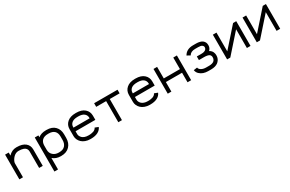

<svg xmlns="http://www.w3.org/2000/svg" viewBox="159 -1844 5083 3362"><g transform="rotate(-30 2700.5 -162.5)"><path d="M463.4 -331.5Q463.4 -356.4 454.3 -375.7Q445.3 -395 430.4 -406.7Q415.5 -418.5 394.8 -425.8Q374 -433.1 352.5 -436Q331.1 -439 306.6 -439H294.4Q268.6 -439 243.4 -427.2Q218.3 -415.5 199.5 -397.2Q180.7 -378.9 166.3 -357.4Q151.9 -335.9 144.3 -315.9Q136.7 -295.9 136.7 -281.7V0H63.5V-500H136.7V-439Q205.6 -512.2 294.4 -512.2H306.6Q416.5 -512.2 476.6 -463.6Q536.6 -415 536.6 -331.5V0H463.4Z M736.8 -208.5Q736.8 -142.6 782 -101.8Q827.1 -61 894.5 -61H906.7Q985.8 -61 1024.7 -104.5Q1063.5 -147.9 1063.5 -218.3V-291.5Q1063.5 -362.8 1023.7 -400.9Q983.9 -439 906.7 -439H894.5Q817.4 -439 777.1 -400.6Q736.8 -362.3 736.8 -291.5ZM736.8 188H663.6V-500H736.8V-462.9Q796.9 -512.2 894.5 -512.2H906.7Q1018.1 -512.2 1077.4 -450.7Q1136.7 -389.2 1136.7 -291.5V-218.3Q1136.7 -115.7 1075.4 -51.8Q1014.2 12.2 906.7 12.2H894.5Q801.3 12.2 736.8 -43.9Z M1336.9 -237.3V-179.2Q1336.9 -159.2 1346.4 -139.2Q1356 -119.1 1374 -101.3Q1392.1 -83.5 1423.6 -72.3Q1455.1 -61 1494.6 -61H1506.8Q1518.1 -61 1528.8 -61.5Q1539.6 -62 1561.5 -65.7Q1583.5 -69.3 1600.3 -75.4Q1617.2 -81.5 1634 -95Q1650.9 -108.4 1657.7 -126.5L1726.1 -100.1Q1705.6 -47.4 1649.7 -17.6Q1593.8 12.2 1506.8 12.2H1494.6Q1441.4 12.2 1396.7 -4.4Q1352.1 -21 1323.5 -48.1Q1294.9 -75.2 1279.3 -109.1Q1263.7 -143.1 1263.7 -179.2V-321.8Q1263.7 -405.8 1324.7 -459Q1385.7 -512.2 1494.6 -512.2H1506.8Q1615.7 -512.2 1676.3 -459Q1736.8 -405.8 1736.8 -321.8V-237.3ZM1663.6 -310.5V-321.8Q1663.6 -374.5 1624.3 -406.7Q1585 -439 1506.8 -439H1494.6Q1416.5 -439 1376.7 -406.7Q1336.9 -374.5 1336.9 -321.8V-310.5Z M2336.9 -500V-426.8H2137.7V0H2064.5V-426.8H1863.8V-500Z M2537.1 -237.3V-179.2Q2537.1 -159.2 2546.6 -139.2Q2556.2 -119.1 2574.2 -101.3Q2592.3 -83.5 2623.8 -72.3Q2655.3 -61 2694.8 -61H2707Q2718.3 -61 2729 -61.5Q2739.7 -62 2761.7 -65.7Q2783.7 -69.3 2800.5 -75.4Q2817.4 -81.5 2834.2 -95Q2851.1 -108.4 2857.9 -126.5L2926.3 -100.1Q2905.8 -47.4 2849.9 -17.6Q2793.9 12.2 2707 12.2H2694.8Q2641.6 12.2 2596.9 -4.4Q2552.2 -21 2523.7 -48.1Q2495.1 -75.2 2479.5 -109.1Q2463.9 -143.1 2463.9 -179.2V-321.8Q2463.9 -405.8 2524.9 -459Q2585.9 -512.2 2694.8 -512.2H2707Q2815.9 -512.2 2876.5 -459Q2937 -405.8 2937 -321.8V-237.3ZM2863.8 -310.5V-321.8Q2863.8 -374.5 2824.5 -406.7Q2785.2 -439 2707 -439H2694.8Q2616.7 -439 2576.9 -406.7Q2537.1 -374.5 2537.1 -321.8V-310.5Z M3137.2 0H3064V-500H3137.2V-266.1H3463.9V-500H3537.1V0H3463.9V-192.9H3137.2Z M4031.7 -384.8Q4031.7 -406.2 4009.3 -422.9Q3986.8 -439.5 3931.6 -439.5H3870.1Q3779.8 -439.5 3746.6 -379.4L3682.1 -414.6Q3736.3 -512.7 3870.1 -512.7H3931.6Q3972.7 -512.7 4004.6 -504.2Q4036.6 -495.6 4054.9 -482.7Q4073.2 -469.7 4085 -451.9Q4096.7 -434.1 4100.8 -418Q4105 -401.9 4105 -384.8V-379.4Q4105 -324.2 4064 -284.7Q4085 -273.4 4099.9 -258.3Q4114.7 -243.2 4122.6 -226.6Q4130.4 -210 4133.8 -194.6Q4137.2 -179.2 4137.2 -163.1V-153.3Q4137.2 -130.9 4131.3 -108.9Q4125.5 -86.9 4110.6 -64.7Q4095.7 -42.5 4073.7 -25.6Q4051.8 -8.8 4016.4 1.7Q3981 12.2 3936.5 12.2H3875.5Q3826.2 12.2 3782 -2.4Q3737.8 -17.1 3704.3 -50Q3670.9 -83 3664.6 -128.9L3736.8 -139.6Q3741.7 -105.5 3781 -83.3Q3820.3 -61 3875.5 -61H3936.5Q3967.3 -61 3990.7 -67.1Q4014.2 -73.2 4027.6 -82.8Q4041 -92.3 4049.6 -105Q4058.1 -117.7 4061 -129.4Q4064 -141.1 4064 -153.3V-163.1Q4064 -172.9 4062.5 -180.7Q4061 -188.5 4053.7 -199.7Q4046.4 -210.9 4033.7 -218.5Q4021 -226.1 3995.8 -231.4Q3970.7 -236.8 3936.5 -236.8H3830.6V-310.1H3928.2Q3976.1 -310.1 4003.9 -329.1Q4031.7 -348.1 4031.7 -379.4Z M4264.2 0V-500H4337.4V-120.6L4673.3 -500H4737.3V0H4664.1V-378.4L4328.6 0Z M4864.3 0V-500H4937.5V-120.6L5273.4 -500H5337.4V0H5264.2V-378.4L4928.7 0Z"/></g></svg>

Font: Anka/Coder
Style: Regular
Weight: 400
Monospace: yes
Version: Version 001.100